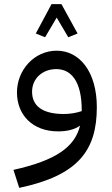

<svg xmlns="http://www.w3.org/2000/svg" viewBox="-20 -635 543 928"><path d="M73 273C359 213 448 91 448 -117C448 -289 364 -390 254 -390C146 -390 62 -297 62 -188C62 -81 136 0 261 0C302 0 340 -8 367 -28C342 74 253 140 45 186ZM252 -301C326 -301 375 -239 375 -103V-98C350 -89 316 -84 289 -84C182 -84 135 -125 135 -192C135 -254 184 -301 252 -301ZM153 -473 198 -455 254 -550 310 -455 355 -473 277 -615H229Z"/></svg>

Font: FiraGO Unicode
Style: Regular
Weight: 400
Designer: bBox Type
Foundry: bBox Type GmbH
Version: Version 1.001;PS 001.001;hotconv 1.0.88;makeotf.lib2.5.64775